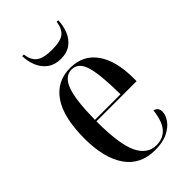

<svg xmlns="http://www.w3.org/2000/svg" viewBox="-230 -818 902 902"><g transform="rotate(-45 220.5 -367.0)"><path d="M238 10Q141 10 91 -62Q41 -134 41 -263Q41 -404 90 -475Q139 -546 228 -546Q313 -546 359 -481.5Q405 -417 405 -300V-281H138Q138 -129 168.5 -65.5Q199 -2 259 -2Q303 -2 329.5 -31.5Q356 -61 364 -128Q390 -121 390 -95Q390 -72 373.5 -48Q357 -24 323.5 -7Q290 10 238 10ZM308 -291Q307 -423 290 -479.5Q273 -536 228 -536Q183 -536 161.5 -480.5Q140 -425 138 -291ZM229 -606Q189 -606 162.5 -625Q136 -644 122.5 -675.5Q109 -707 108 -744H119Q124 -703 148 -684.5Q172 -666 229 -666Q285 -666 308 -684Q331 -702 337 -744H347Q346 -707 333 -675.5Q320 -644 294 -625Q268 -606 229 -606Z"/></g></svg>

Font: Noto Serif Display ExtraCondensed Medium
Style: Regular
Weight: 500
Width: 2
Designer: Monotype Design Team
Foundry: Monotype Imaging Inc.
Version: Version 2.009